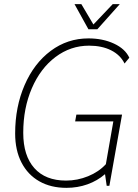

<svg xmlns="http://www.w3.org/2000/svg" viewBox="-20 -895 666 925"><path d="M92 -255Q92 -145 145.5 -85Q199 -25 298 -25Q353 -25 404.5 -46Q456 -67 490 -104L526 -310H342L348 -343H568L507 0H494L486 -56Q449 -24 401.5 -7Q354 10 300 10Q225 10 169.5 -21.5Q114 -53 83.5 -112Q53 -171 53 -252Q53 -380 98.5 -485Q144 -590 224.5 -650Q305 -710 406 -710Q475 -710 529 -685Q583 -660 603 -617L580 -589Q560 -630 515.5 -652.5Q471 -675 409 -675Q320 -675 247.5 -620.5Q175 -566 133.5 -470Q92 -374 92 -255ZM339 -875H372L430 -777L523 -875H557L449 -754H406Z"/></svg>

Font: Sarabun Thin
Style: Italic
Weight: 250
Italic angle: -10°
Designer: Suppakit Chalermlarp | Katatrad Co.,Ltd.
Foundry: Cadson Demak Co.,Ltd.
Version: Version 1.000; ttfautohint (v1.6)